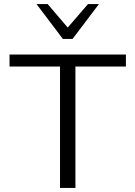

<svg xmlns="http://www.w3.org/2000/svg" viewBox="-20 -927 668 947"><path d="M276 -599H27V-658H601V-599H352V0H276ZM215 -907 314 -791 414 -907H468L338 -735H290L160 -907Z"/></svg>

Font: QiushuiShotai Bright
Style: Regular
Weight: 400
Designer: Christian Thalmann (Catharsis Fonts)
Version: Version 1.250;